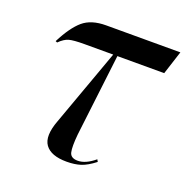

<svg xmlns="http://www.w3.org/2000/svg" viewBox="-103 -633 717 736"><g transform="rotate(20 255.5 -264.5)"><path d="M244 7Q180 7 156.5 -25.5Q133 -58 159 -127L272 -440H154Q111 -440 92.5 -435Q74 -430 54 -410L47 -413Q80 -478 114 -507Q148 -536 208 -536H511L480 -440H289L249 -106Q244 -54 249 -32.5Q254 -11 283 -11Q315 -11 352 -42L357 -33Q326 -9 301.5 -1Q277 7 244 7Z"/></g></svg>

Font: Noto Serif Display SemiCondensed Medium
Style: Italic
Weight: 500
Width: 4
Italic angle: -12°
Designer: Monotype Design Team
Foundry: Monotype Imaging Inc.
Version: Version 2.009